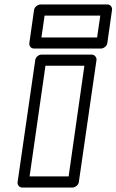

<svg xmlns="http://www.w3.org/2000/svg" viewBox="-20 -817 523 862"><path d="M59.1 0 138.2 -546.9Q139.6 -557.6 148.2 -564.7Q156.7 -571.8 166 -571.8H391.1Q401.9 -571.8 408.2 -563.7Q414.6 -555.7 413.1 -546.9L334 0Q332.5 10.7 323.5 17.8Q314.5 24.9 305.2 24.9H80.1Q69.3 24.9 63.5 17.1Q57.6 9.3 59.1 0ZM111.8 -624 132.8 -772Q134.3 -782.7 143.6 -789.8Q152.8 -796.9 162.1 -796.9H461.9Q472.7 -796.9 478.5 -789.1Q484.4 -781.2 482.9 -772L461.9 -624Q460.4 -613.3 451.4 -606.2Q442.4 -599.1 433.1 -599.1H132.8Q122.1 -599.1 116.2 -606.9Q110.4 -614.7 111.8 -624ZM112.8 -24.9H288.1L358.9 -522H184.1ZM166 -648.9H416L430.2 -747.1H180.2Z"/></svg>

Font: Trueno Black Outline
Style: Italic
Weight: 900
Width: 6
Designer: Julieta Ulanovsky
Foundry: Julieta Ulanovsky
Version: Version 3.001b | FøM Fix